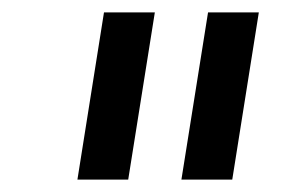

<svg xmlns="http://www.w3.org/2000/svg" viewBox="-20 -750 470 310"><path d="M187 -460H105L147.9 -730H230ZM355 -460H272.9L315.9 -730H397.9Z"/></svg>

Font: Sora Italic
Style: Regular
Weight: 400
Designer: Jonathan Barnbrook, Julián Moncada
Foundry: Barnbrook Fonts
Version: Version 2.000